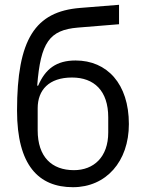

<svg xmlns="http://www.w3.org/2000/svg" viewBox="-20 -768 604 800"><path d="M284 12C422 12 517 -95 517 -251C517 -419 426 -516 295 -516C215 -516 169 -481 139 -411H135C149 -591 186 -643 304 -653L476 -667V-748L314 -735C126 -720 51 -604 51 -307C51 -79 141 12 284 12ZM288 -59C196 -59 137 -114 137 -225V-317C137 -393 184 -445 280 -445C372 -445 431 -390 431 -279V-216C431 -113 370 -59 288 -59Z"/></svg>

Font: LVC Sans
Style: Regular
Weight: 400
Designer: Mike Abbink, Paul van der Laan, Pieter van Rosmalen
Foundry: Bold Monday
Version: Version 3.0